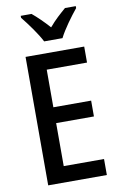

<svg xmlns="http://www.w3.org/2000/svg" viewBox="-101 -1089 658 1051"><g transform="rotate(-10 227.5 -563.0)"><path d="M194 -873H296C318 -918 366 -983 398 -1022V-1033H338C306 -1005 278 -981 245 -942C214 -977 179 -1011 152 -1033H92V-1022C126 -980 172 -917 194 -873ZM405 -93V-182H181V-421H391V-509H181V-718H405V-807H79V-93Z"/></g></svg>

Font: Noto Sans Kannada UI Condensed Medium
Style: Regular
Weight: 500
Width: 3
Designer: Jelle Bosma - Monotype Design Team
Foundry: Monotype Imaging Inc.
Version: Version 2.005